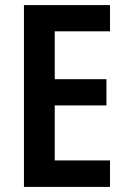

<svg xmlns="http://www.w3.org/2000/svg" viewBox="-20 -734 498 754"><path d="M412 0H74V-714H412V-611H195V-423H398V-320H195V-104H412Z"/></svg>

Font: Noto Sans Lao Looped Condensed SemiBold
Style: Regular
Weight: 600
Width: 3
Designer: Mark Frömberg, Ben Mitchell
Foundry: The Fontpad Ltd
Version: Version 1.002; ttfautohint (v1.8.4.7-5d5b)